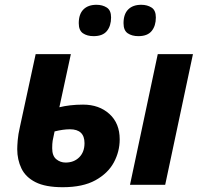

<svg xmlns="http://www.w3.org/2000/svg" viewBox="-20 -772 843 802"><path d="M242 10Q170 10 128.5 -11Q87 -32 69.5 -68.5Q52 -105 52 -149Q52 -162 54 -186.5Q56 -211 63 -241L129 -546H276L228 -324Q248 -329 273 -332Q298 -335 327 -335Q394 -335 437 -296Q480 -257 480 -190Q480 -139 455.5 -93.5Q431 -48 378.5 -19Q326 10 242 10ZM523 0 639 -546H786L670 0ZM254 -93Q289 -93 311 -115Q333 -137 333 -174Q333 -232 272 -232Q244 -232 208 -223Q202 -197 200 -184.5Q198 -172 198 -153Q198 -121 215 -107Q232 -93 254 -93ZM558 -621Q531 -621 513.5 -633Q496 -645 496 -675Q496 -713 515.5 -732.5Q535 -752 570 -752Q595 -752 613 -740.5Q631 -729 631 -699Q631 -664 613.5 -642.5Q596 -621 558 -621ZM371 -621Q344 -621 326.5 -633Q309 -645 309 -675Q309 -713 328.5 -732.5Q348 -752 383 -752Q408 -752 426 -740.5Q444 -729 444 -699Q444 -664 426.5 -642.5Q409 -621 371 -621Z"/></svg>

Font: Noto IKEA Latin
Style: Bold Italic
Weight: 700
Italic angle: -12°
Designer: Monotype Design Team
Foundry: Monotype Imaging Inc.
Version: Version 1.0